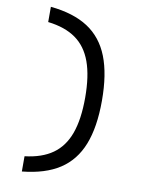

<svg xmlns="http://www.w3.org/2000/svg" viewBox="-111 -1000 972 1240"><g transform="rotate(10 375.0 -380.0)"><path d="M120 60Q232 47 302.5 -3Q373 -53 406.5 -145.5Q440 -238 440 -380Q440 -522 406.5 -614.5Q373 -707 302.5 -757Q232 -807 120 -820V-920Q271 -905 365.5 -843.5Q460 -782 505 -668Q550 -554 550 -380Q550 -206 505 -92Q460 22 365.5 83.5Q271 145 120 160Z"/></g></svg>

Font: Martian Mono VF sWd Rg
Style: Regular
Weight: 400
Width: 6
Monospace: yes
Designer: Roman Shamin
Foundry: Evil Martians
Version: Version 1.100